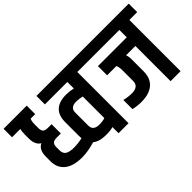

<svg xmlns="http://www.w3.org/2000/svg" viewBox="-93 -1086 1508 1508"><g transform="rotate(-45 661.0 -331.5)"><path d="M52 -514Q52 -547 58 -569H-34V-663H223V-569H173Q163 -552 163 -514V-472Q163 -447 174.5 -434.5Q186 -422 218 -422H258V-319H213Q181 -319 169 -306.5Q157 -294 157 -269V-234Q157 -197 180.5 -182Q204 -167 252 -167Q300 -167 346 -178Q345 -187 345 -207V-357Q345 -506 504 -506Q541 -506 580 -497V-569H331V-663H779V-569H691V0H580V-68Q551 -59 504 -59Q427 -59 389 -91Q306 -67 247 -67Q147 -67 96.5 -108Q46 -149 46 -222V-273Q46 -350 96 -373Q52 -398 52 -468ZM521 -411Q454 -411 454 -356V-210Q454 -154 522 -154Q560 -154 585 -163V-403Q548 -411 521 -411Z M951 -330Q951 -363 941 -385H838V-487H1158V-569H711V-663H1356V-569H1269V0H1158V-391H1054Q1063 -372 1063 -336V-206Q1063 -127 1015.5 -86.5Q968 -46 880 -46Q833 -46 791 -57V-158Q835 -147 876 -147Q951 -147 951 -209Z"/></g></svg>

Font: Khand Semibold
Style: Regular
Weight: 600
Designer: Devanagari: Sanchit Sawaria, Jyotish Sonowal; Latin: Satya Rajpurohit
Foundry: Indian Type Foundry
Version: Version 1.100;PS 1.0;hotconv 1.0.78;makeotf.lib2.5.61930; tt